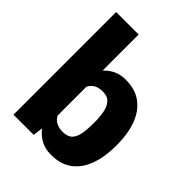

<svg xmlns="http://www.w3.org/2000/svg" viewBox="-215 -866 992 992"><g transform="rotate(45 281.5 -370.0)"><path d="M536.6 -270V-259.8Q536.6 -180.2 514.6 -119.4Q492.7 -58.6 447.3 -24.4Q401.9 9.8 331.5 9.8Q288.6 9.8 256.8 -7.3Q225.1 -24.4 202.6 -54.2L195.3 0H47.9V-750H212.4V-486.3Q234.4 -510.7 263.4 -524.4Q292.5 -538.1 330.6 -538.1Q401.4 -538.1 447 -503.4Q492.7 -468.8 514.6 -408.2Q536.6 -347.7 536.6 -270ZM372.1 -259.8V-270Q372.1 -308.6 365.7 -340.6Q359.4 -372.6 341.8 -391.8Q324.2 -411.1 289.6 -411.1Q233.4 -411.1 212.4 -369.1V-158.2Q233.4 -116.7 290.5 -116.7Q326.2 -116.7 343.5 -134.8Q360.8 -152.8 366.5 -185.1Q372.1 -217.3 372.1 -259.8Z"/></g></svg>

Font: Vazirmatn RD UI FD Black
Style: Regular
Weight: 900
Designer: Saber Rastikerdar
Foundry: Saber Rastikerdar
Version: Version 33.003